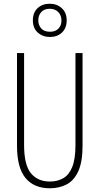

<svg xmlns="http://www.w3.org/2000/svg" viewBox="-20 -998 533 1028"><path d="M422 -218Q422 -132 399.5 -82Q377 -32 337.5 -11Q298 10 247 10Q162 10 116.5 -45Q71 -100 71 -218V-714H109V-221Q109 -115 145.5 -70.5Q182 -26 247 -26Q288 -26 319 -44Q350 -62 367 -104.5Q384 -147 384 -221V-714H422ZM247 -800Q209 -800 182.5 -823.5Q156 -847 156 -889Q156 -931 181.5 -954.5Q207 -978 246 -978Q285 -978 311 -954Q337 -930 337 -889Q337 -848 312 -824Q287 -800 247 -800ZM248 -828Q276 -828 292.5 -844.5Q309 -861 309 -888Q309 -916 292 -933.5Q275 -951 246 -951Q217 -951 201 -933.5Q185 -916 185 -889Q185 -864 200.5 -846Q216 -828 248 -828Z"/></svg>

Font: Noto Sans Khmer UI ExtraCondensed ExtraLight
Style: Regular
Weight: 200
Width: 2
Designer: Danh Hong and the Monotype Design Team
Foundry: Monotype Imaging Inc.
Version: Version 2.002; ttfautohint (v1.8.4.7-5d5b)